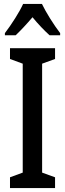

<svg xmlns="http://www.w3.org/2000/svg" viewBox="-20 -960 332 980"><path d="M261 0H31V-55L96 -79V-635L31 -659V-714H261V-659L195 -635V-79L261 -55ZM194 -940Q210 -907 235.5 -866Q261 -825 287 -791V-780H233Q213 -798 190.5 -821.5Q168 -845 146 -872Q123 -845 100 -820.5Q77 -796 60 -780H5V-791Q31 -825 57.5 -867Q84 -909 98 -940Z"/></svg>

Font: Noto Sans Sinhala ExtraCondensed Medium
Style: Regular
Weight: 500
Width: 2
Designer: Jelle Bosma - Monotype Design Team
Foundry: Monotype Imaging Inc.
Version: Version 2.006; ttfautohint (v1.8.4.7-5d5b)